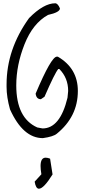

<svg xmlns="http://www.w3.org/2000/svg" viewBox="-20 -771 520 1169"><path d="M316 -751Q332 -751 345 -720Q345 -696 272 -680Q180 -629 129.5 -502Q79 -375 79 -251Q79 -52 207 5L239 11Q346 11 391 -176L395 -217Q395 -297 341 -351H335Q314 -327 251 -182L229 -167Q201 -167 197 -201Q292 -426 326 -426H332Q454 -355 454 -217Q454 -61 326 43Q305 61 241 70Q120 70 41 -105Q20 -180 20 -242V-257Q20 -471 157 -661Q246 -751 316 -751ZM227 240Q227 189 258 189Q270 189 285 195L300 291Q246 378 217 378Q198 378 191 335L232 290Q227 261 227 240Z"/></svg>

Font: Just Me Again Down Here
Style: Regular
Weight: 400
Designer: Kimberly Geswein
Foundry: Kimberly Geswein
Version: Version 1.002 2007